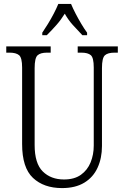

<svg xmlns="http://www.w3.org/2000/svg" viewBox="-20 -951 634 981"><path d="M297 10Q204 10 148.5 -42Q93 -94 93 -215V-606Q93 -656 77.5 -669Q62 -682 29 -682H12V-714H239V-682H220Q187 -682 172 -668.5Q157 -655 157 -603V-210Q157 -116 198.5 -75Q240 -34 307 -34Q360 -34 393.5 -58Q427 -82 443 -121.5Q459 -161 459 -207V-606Q459 -656 444 -669Q429 -682 396 -682H377V-714H582V-682H565Q531 -682 516 -668.5Q501 -655 501 -603V-205Q501 -143 478.5 -94Q456 -45 410.5 -17.5Q365 10 297 10ZM196 -784Q209 -803 225 -829Q241 -855 255 -882Q269 -909 278 -931H343Q352 -909 366 -882Q380 -855 395.5 -829Q411 -803 425 -784V-771H401Q375 -798 352 -823.5Q329 -849 311 -881Q291 -849 268.5 -823.5Q246 -798 219 -771H196Z"/></svg>

Font: Noto Serif Tamil Condensed Light
Style: Regular
Weight: 300
Width: 3
Designer: Indian Type Foundry, Tom Grace, and the Monotype Design Team
Foundry: Monotype Imaging Inc.
Version: Version 2.004; ttfautohint (v1.8.4.7-5d5b)